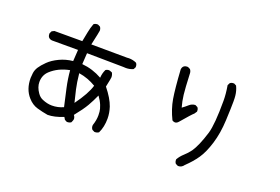

<svg xmlns="http://www.w3.org/2000/svg" viewBox="-108 -1131 2217 1521"><g transform="rotate(20 1000.0 -371.0)"><path d="M762 20H759L739 10Q728 -3 728 -21L729 -29Q744 -73 744 -114Q744 -123 742.5 -144Q741 -165 728.5 -196.5Q716 -228 691 -262Q669 -212 642.5 -166Q616 -120 560 -51Q572 -37 572 -19Q572 -12 562 10Q549 20 530 20H526L507 10L495 -10Q420 20 364 20Q317 12 272 -1Q227 -14 192 -54Q138 -114 138 -209Q138 -223 141.5 -250.5Q145 -278 161.5 -303.5Q178 -329 211 -361.5Q244 -394 296.5 -419Q349 -444 409 -450L415 -546H195Q158 -551 158 -587V-593L168 -613L188 -623H423Q431 -662 438.5 -702Q446 -742 460 -779Q472 -789 489 -789H495L515 -779Q525 -766 525 -748Q525 -740 499 -623L801 -621L817 -622Q851 -622 881 -608Q891 -597 891 -579V-573L881 -554Q853 -541 820 -541L797 -542L491 -546L485 -452Q575 -444 655 -399Q657 -437 673 -470Q685 -479 702 -479Q707 -479 728 -470Q738 -453 738 -432Q738 -423 722 -349Q784 -272 805 -210Q821 -161 821 -114Q821 -44 795 10Q781 20 762 20ZM370 -61Q421 -61 466 -82Q448 -161 432.5 -231.5Q417 -302 411 -374Q315 -355 254 -298Q214 -261 214 -203Q214 -160 244 -117Q262 -90 289 -79Q331 -61 370 -61ZM532 -142Q611 -250 632 -323Q564 -364 487 -376Q495 -298 507 -246Q519 -194 532 -142Z M1476 47H1472L1452 37Q1442 25 1442 8V2Q1460 -29 1487.5 -53.5Q1515 -78 1537 -108Q1576 -164 1613 -285Q1636 -363 1636 -562Q1636 -619 1624 -689L1634 -709Q1645 -719 1663 -719H1669L1688 -709Q1706 -672 1710 -631Q1712 -614 1712 -582Q1712 -534 1707 -423.5Q1702 -313 1674.5 -223.5Q1647 -134 1610.5 -81Q1574 -28 1522 21Q1504 47 1476 47ZM1332 -269Q1321 -269 1309 -277Q1269 -358 1255.5 -438.5Q1242 -519 1232 -680Q1237 -717 1274 -717H1280L1300 -707Q1312 -692 1312 -671V-668Q1317 -550 1323 -498Q1329 -446 1343 -397Q1368 -415 1388.5 -433.5Q1409 -452 1438 -454L1458 -444Q1468 -433 1468 -415V-409L1454 -388Q1435 -372 1362 -286Q1348 -269 1332 -269Z"/></g></svg>

Font: Xiaolai Mono SC
Style: Regular
Weight: 400
Monospace: yes
Designer: LXGW / Nozomi Seto
Version: Version 3.113;September 30, 2024